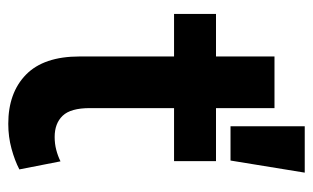

<svg xmlns="http://www.w3.org/2000/svg" viewBox="-170 -590 775 476"><g transform="rotate(90 218.0 -352.5)"><path d="M287.5 15Q210.5 15 165.5 -29Q120.5 -73 120.5 -162V-396H15V-500H120.5V-645H248.5V-500H380V-396H248.5V-187.5Q248.5 -139.5 267.5 -119.8Q286.5 -100 320 -100Q337 -100 352.2 -104Q367.5 -108 380.5 -114.5L400.5 -12.5Q378.5 -1 349 7Q319.5 15 287.5 15ZM293.5 -536V-720H408.5L378.5 -536Z"/></g></svg>

Font: Geologica EX Med
Style: Regular
Weight: 500
Designer: Sindre Bremnes, Frode Helland
Foundry: Monokrom Skriftforlag AS
Version: Version 1.010;gftools[0.9.28]